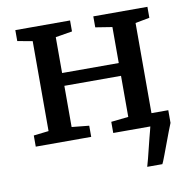

<svg xmlns="http://www.w3.org/2000/svg" viewBox="-82 -636 895 901"><g transform="rotate(-10 365.5 -185.5)"><path d="M418 0V-53.2L500.5 -62V-257.8H230.5V-61.5L313 -53.2V0H48.8V-53.2L120.6 -61.5V-490.2L49.3 -502.9V-555.2H310.1V-502.9L230.5 -489.7V-318.8H500.5V-490.2L420.9 -502.9V-555.2H678.7V-502.9L610.8 -490.2V-60.5H690.9V0Q687.5 5.9 636.7 142.6Q622.6 180.2 619.6 184.1H547.4Q550.8 176.8 581.1 53.2L589.8 20Q592.8 5.4 594.7 0Z"/></g></svg>

Font: Merriweather
Style: Regular
Weight: 400
Designer: Eben Sorkin
Foundry: Eben Sorkin
Version: Version 1.584; ttfautohint (v1.8.1)